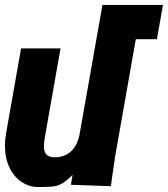

<svg xmlns="http://www.w3.org/2000/svg" viewBox="-22 -745 677 774"><path d="M-2 -157.5Q-2 -181.5 2.5 -207.5L63 -550H222L159 -192.5Q155 -170 155 -156Q155 -132.5 165.5 -121.8Q176 -111 199.5 -111Q239.5 -111 265.5 -136Q291.5 -161 299.5 -207.5L391 -725H635L610.5 -587H525.5L442 -113.5Q438 -88 431 -38L425 5.5L264 0L270.5 -40.5Q247 -16 229.8 -6Q212.5 4 193.2 6.5Q174 9 132.5 9Q96.5 9 65.8 -11Q35 -31 16.5 -69Q-2 -107 -2 -157.5Z"/></svg>

Font: JuliaMono Black
Style: Italic
Weight: 900
Italic angle: -9°
Monospace: yes
Designer: cormullion
Foundry: corm
Version: Version 0.057; ttfautohint (v1.8.4)